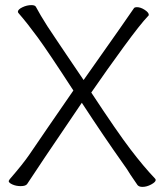

<svg xmlns="http://www.w3.org/2000/svg" viewBox="-20 -723 640 751"><path d="M86 -3Q80 5 61 5Q43 5 28.5 -1.5Q14 -8 14 -15Q14 -16 18 -22Q71 -83 96 -120Q155 -207 267 -369Q169 -520 128 -576Q87 -632 53 -671Q50 -674 50 -677Q50 -686 67.5 -694.5Q85 -703 103 -703Q116 -703 120 -697Q137 -665 165 -621Q184 -592 203 -564Q222 -536 240 -509L307 -410Q489 -668 504 -691Q507 -695 515 -695Q530 -695 546 -684.5Q562 -674 562 -665Q562 -662 559 -660Q530 -630 464.5 -540.5Q399 -451 337 -361Q439 -206 491 -138Q543 -70 586 -25Q589 -22 589 -19Q589 -11 571.5 -1.5Q554 8 537 8Q524 8 518 1L490 -40Q479 -59 460 -85Q389 -185 300 -321Q120 -56 86 -3Z"/></svg>

Font: JyunsaiKaai Light
Style: Regular
Weight: 300
Designer: Fontworks Inc.
Version: Version 0.030;April 7, 2024;FontCreator 14.0.0.2901 64-bit